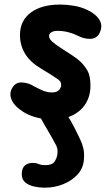

<svg xmlns="http://www.w3.org/2000/svg" viewBox="-20 -530 496 865"><path d="M213 9Q184 9 148.2 0.2Q112.5 -8.5 85.5 -25.5Q44 -52 32 -81Q20 -110 36 -135Q50.5 -160.5 80.2 -158.5Q110 -156.5 133.5 -141Q142.5 -136 166.2 -124.8Q190 -113.5 214 -113.5Q236 -113.5 245.8 -124.5Q255.5 -135.5 255.5 -146.5Q255.5 -155 253 -160.2Q250.5 -165.5 242 -172Q228 -182 207 -195.2Q186 -208.5 162.5 -222.5Q117 -249.5 93.5 -287.2Q70 -325 70 -372Q70 -437 118.5 -473.2Q167 -509.5 251.5 -509.5Q280.5 -509.5 313 -504Q345.5 -498.5 373 -485.5Q413 -466.5 428.8 -439Q444.5 -411.5 427.5 -379Q414.5 -355.5 386.2 -355Q358 -354.5 330.5 -369Q313.5 -378 289.2 -384.5Q265 -391 239.5 -391Q221.5 -391 211.2 -384.5Q201 -378 201 -368Q201 -355.5 215.2 -342.5Q229.5 -329.5 261.5 -309Q283 -295 306.5 -279.8Q330 -264.5 342 -252.5Q361.5 -234 374.5 -210.8Q387.5 -187.5 387.5 -143.5Q387.5 -98 366.2 -63.5Q345 -29 305.8 -10Q266.5 9 213 9ZM183.5 315.5Q158 315.5 133.8 310.2Q109.5 305 93.8 291.8Q78 278.5 78 254.5Q78.5 227 92.2 215.5Q106 204 126 204Q143.5 204 154.5 209Q165.5 214 183.5 214Q214.5 214 225.2 198.8Q236 183.5 238.5 165Q242 142 232.2 123.5Q222.5 105 214 90Q196.5 60 180 31.5Q163.5 3 149 -24Q138 -44 153 -59.2Q168 -74.5 187 -74.5Q209 -74.5 222.2 -67.8Q235.5 -61 249.5 -48Q265.5 -32.5 277.5 -17Q289.5 -1.5 298.8 14.5Q308 30.5 316.5 47.5Q331 76.5 341 97.5Q351 118.5 355.8 139.5Q360.5 160.5 358 189.5Q355 228.5 328.8 256.8Q302.5 285 263.8 300.2Q225 315.5 183.5 315.5Z"/></svg>

Font: Edu AU VIC WA NT Pre
Style: Bold
Weight: 700
Designer: Tina and Corey Anderson, Eben Sorkin, Mirko Velimirovic
Foundry: Google for Education
Version: Version 1.001